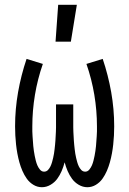

<svg xmlns="http://www.w3.org/2000/svg" viewBox="-20 -774 540 802"><path d="M155 8Q136 8 119.5 -2Q103 -12 92 -27.5Q81 -43 73.5 -60.5Q66 -78 61 -96Q56 -114 52.5 -133Q49 -152 47 -171Q45 -190 44 -208.5Q43 -227 43 -246Q43 -318 55.5 -389Q68 -460 91 -528L159 -507Q137 -444 126 -378Q115 -312 115 -246Q115 -235 115 -225Q115 -215 116 -204.5Q117 -194 117.5 -184Q118 -174 119 -164Q120 -154 121.5 -143.5Q123 -133 125 -123Q127 -113 129.5 -103Q132 -93 136 -83.5Q140 -74 147 -65.5Q154 -57 164 -57Q174 -57 180.5 -64Q187 -71 191 -79.5Q195 -88 197.5 -97Q200 -106 202 -114.5Q204 -123 205.5 -132Q207 -141 208 -150.5Q209 -160 210 -169Q211 -178 211.5 -187Q212 -196 212.5 -205Q213 -214 213.5 -223.5Q214 -233 214 -242Q214 -251 214 -260V-338H286V-260Q286 -251 286 -242Q286 -233 286.5 -223.5Q287 -214 287.5 -205Q288 -196 288.5 -187Q289 -178 290 -169Q291 -160 292 -150.5Q293 -141 294.5 -132Q296 -123 298 -114.5Q300 -106 302.5 -97Q305 -88 309 -79.5Q313 -71 319.5 -64Q326 -57 336 -57Q346 -57 353 -65.5Q360 -74 364 -83.5Q368 -93 370.5 -103Q373 -113 375 -123Q377 -133 378.5 -143.5Q380 -154 381 -164Q382 -174 382.5 -184Q383 -194 384 -204.5Q385 -215 385 -225Q385 -235 385 -246Q385 -312 374 -378Q363 -444 341 -507L409 -528Q432 -460 444.5 -389Q457 -318 457 -246Q457 -227 456 -208.5Q455 -190 453 -171Q451 -152 447.5 -133Q444 -114 439 -96Q434 -78 426.5 -60.5Q419 -43 408 -27.5Q397 -12 380.5 -2Q364 8 345 8Q326 8 309 -2Q292 -12 281 -27Q270 -42 262.5 -59.5Q255 -77 250 -96Q245 -77 237.5 -59.5Q230 -42 219 -27Q208 -12 191 -2Q174 8 155 8ZM212 -600 223 -754H301L276 -600Z"/></svg>

Font: Iosevka
Style: Regular
Weight: 400
Monospace: yes
Designer: Belleve Invis
Foundry: Belleve Invis
Version: Version 33.2.3; ttfautohint (v1.8.4)